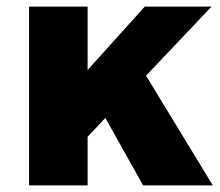

<svg xmlns="http://www.w3.org/2000/svg" viewBox="-20 -561 667 581"><path d="M413.1 0 298.8 -204.1 245.1 -147V0H67.9V-541H245.1V-349.1L418 -541H620.1L421.9 -332L624 0Z"/></svg>

Font: Montserrat-Arabic
Style: Bold
Weight: 700
Designer: Mohamed Gaber
Foundry: Kief Type Foundry
Version: Version 5.008;PS 005.008;hotconv 1.0.88;makeotf.lib2.5.64775